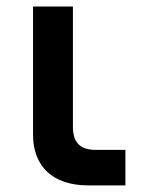

<svg xmlns="http://www.w3.org/2000/svg" viewBox="-20 -559 445 579"><path d="M358.2 -107H269.8Q251.6 -107 238.4 -111.2Q225.2 -115.3 216.7 -123.9Q208.2 -132.4 204 -145.7Q199.9 -158.9 199.9 -177.2V-539.2H79.6V-162.7V-152.6Q79.6 -116.8 90.8 -88.2Q102 -59.7 123.1 -40.2Q144.2 -20.8 175.1 -10.4Q205.9 0 244.7 0H254.8H358.2Z"/></svg>

Font: Vela Sans GX ExtLt
Style: Regular
Weight: 200
Designer: Principal design: Mikhail Sharanda - project Manrope.
Design modification: Ravid Balaliev
Foundry: Mikhail Sharanda
Version: Version 1.001